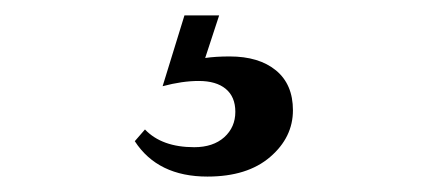

<svg xmlns="http://www.w3.org/2000/svg" viewBox="-20 -20 555 249"><path d="M219.2 0H264.2L246.1 55.2Q259.8 53.2 277.8 53.2Q315.9 53.2 337.9 71.3Q359.9 89.4 359.9 123Q359.9 158.2 330.3 183.6Q300.8 209 249 209Q184.6 209 154.8 163.1L168 147.9Q189.9 170.9 231.9 170.9Q256.3 170.9 270.8 158Q285.2 145 285.2 125Q285.2 105.5 272.7 95.2Q260.3 85 237.8 85Q216.3 85 190.9 91.8Z"/></svg>

Font: Jacques Francois
Style: Regular
Weight: 400
Designer: Manvel Shmavonyan, Alexei Vanyashin
Foundry: Cyreal (www.cyreal.org)
Version: Version 1.003